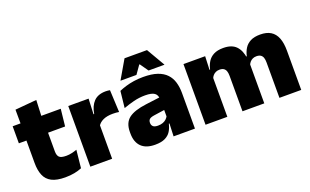

<svg xmlns="http://www.w3.org/2000/svg" viewBox="-79 -1070 2367 1465"><g transform="rotate(-20 1105.0 -338.0)"><path d="M249 11.5Q180.5 11.5 140.2 -9.2Q100 -30 82.8 -71Q65.5 -112 65.5 -172V-436H241V-202Q241 -170 255.5 -155.2Q270 -140.5 312.5 -140.5Q335.5 -140.5 358.2 -145.8Q381 -151 399.5 -158L384.5 -13Q358.5 -2 324.5 4.8Q290.5 11.5 249 11.5ZM4 -354V-492.5H394.5L379.5 -354ZM68 -480.5 67.5 -604 242 -619.5 236 -480.5Z M630 -267.5 579 -367.5H620.5Q630.5 -430 664.5 -465.2Q698.5 -500.5 762 -500.5Q771.5 -500.5 779.8 -499.5Q788 -498.5 796 -497L804.5 -317Q794.5 -319 780.8 -320Q767 -321 754 -321Q707 -321 676 -306.8Q645 -292.5 630 -267.5ZM455.5 0V-492.5H620.5L613.5 -329.5H632.5V0Z M1131.5 0 1136.5 -126 1133 -130.5V-283.5L1131.5 -301.5Q1131.5 -336 1109.2 -352.2Q1087 -368.5 1033.5 -368.5Q985 -368.5 940.2 -357Q895.5 -345.5 854.5 -330.5L869 -465Q894 -476 924.5 -485.2Q955 -494.5 991 -500Q1027 -505.5 1067.5 -505.5Q1136 -505.5 1181.8 -489.8Q1227.5 -474 1254.5 -445.2Q1281.5 -416.5 1293.2 -377Q1305 -337.5 1305 -290V0ZM979 12Q905 12 867.2 -25.8Q829.5 -63.5 829.5 -133V-145.5Q829.5 -219.5 874.8 -254.5Q920 -289.5 1019.5 -302L1145 -318L1155.5 -217L1049 -201.5Q1020 -197.5 1008.8 -187.8Q997.5 -178 997.5 -159V-157Q997.5 -139.5 1009.2 -128.5Q1021 -117.5 1048.5 -117.5Q1071.5 -117.5 1088.2 -123.8Q1105 -130 1116.2 -140.5Q1127.5 -151 1134 -163.5L1159 -103.5H1130.5Q1123 -70 1106.8 -44Q1090.5 -18 1060 -3Q1029.5 12 979 12ZM983.5 -688H1166L1252.5 -539.5V-537.5H1124L1077 -604.5H1072.5L1025.5 -537.5H897V-539.5Z M1991 0V-288Q1991 -310 1985.8 -325.8Q1980.5 -341.5 1968 -350Q1955.5 -358.5 1933.5 -358.5Q1916 -358.5 1902.8 -352Q1889.5 -345.5 1880.2 -334.8Q1871 -324 1866 -310.5L1850.5 -383.5H1865.5Q1873 -418 1890 -445.2Q1907 -472.5 1937.8 -488.5Q1968.5 -504.5 2017 -504.5Q2069 -504.5 2102.2 -484Q2135.5 -463.5 2151.8 -422.2Q2168 -381 2168 -318.5V0ZM1391 0V-492.5H1567L1561.5 -352.5L1568 -348V0ZM1691 0V-288Q1691 -310 1685.8 -325.8Q1680.5 -341.5 1668 -350Q1655.5 -358.5 1633.5 -358.5Q1616 -358.5 1602.8 -352Q1589.5 -345.5 1580.2 -334.8Q1571 -324 1566 -310.5L1539 -383.5H1567.5Q1575 -418 1591.8 -445.2Q1608.5 -472.5 1639 -488.5Q1669.5 -504.5 1717 -504.5Q1785.5 -504.5 1820.2 -469Q1855 -433.5 1863.5 -366.5Q1864.5 -356.5 1866.2 -341Q1868 -325.5 1868 -314V0Z"/></g></svg>

Font: Anek Odia Medium ExtraBold
Style: Regular
Weight: 800
Version: Version 1.003